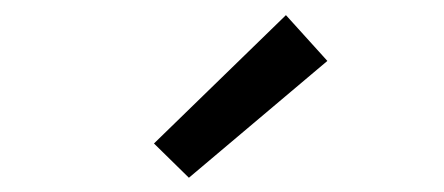

<svg xmlns="http://www.w3.org/2000/svg" viewBox="-20 -831 601 260"><path d="M235.8 -590.3 188.5 -636.7 367.2 -810.5 423.3 -748.5Z"/></svg>

Font: Akatab Medium
Style: Regular
Weight: 500
Designer: SIL Global
Foundry: SIL Global
Version: Version 4.100